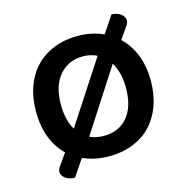

<svg xmlns="http://www.w3.org/2000/svg" viewBox="-91 -617 745 765"><g transform="rotate(-15 281.0 -234.5)"><path d="M518 -234Q518 -177 501 -131Q484 -85 453.5 -53Q423 -21 379 -3.5Q335 14 281 14Q222 14 173 -8L126 61Q104 61 88 50Q72 39 72 22Q72 13 79 3L114 -47Q80 -79 62 -126.5Q44 -174 44 -234Q44 -291 61 -337Q78 -383 109 -415Q140 -447 184 -464.5Q228 -482 281 -482Q339 -482 388 -460L435 -530Q455 -530 471.5 -519Q488 -508 488 -490Q488 -482 482 -473L446 -421Q481 -388 499.5 -341Q518 -294 518 -234ZM415 -234Q415 -266 408 -292.5Q401 -319 389 -339L223 -82Q248 -70 281 -70Q343 -70 379 -112.5Q415 -155 415 -234ZM281 -398Q221 -398 184 -355Q147 -312 147 -234Q147 -171 172 -129L339 -385Q311 -398 281 -398Z"/></g></svg>

Font: Baloo Chettan 2 Medium
Style: Regular
Weight: 500
Designer: Maithili Shingre, Unnati Kotecha and Ek Type
Foundry: Ek Type
Version: Version 1.640;hotconv 1.0.111;makeotfexe 2.5.65597; ttfautoh